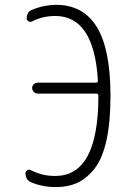

<svg xmlns="http://www.w3.org/2000/svg" viewBox="-20 -760 540 790"><path d="M108.4 -9.8Q85 -19.5 85 -46.9Q85 -54.7 91.8 -59.6Q98.6 -64.5 107.4 -59.6Q155.3 -35.2 208 -36.1Q384.8 -36.1 384.8 -365.2V-366.2Q384.8 -375 376 -375H134.8Q126 -375 119.1 -381.8Q112.3 -388.7 112.3 -397.9Q112.3 -407.2 119.1 -413.6Q126 -419.9 134.8 -419.9H375Q382.8 -419.9 382.8 -428.7Q367.2 -693.4 208 -694.3Q155.3 -694.3 112.3 -671.9Q104.5 -668 97.2 -672.4Q89.8 -676.8 89.8 -684.6Q89.8 -710.9 112.3 -719.7Q158.2 -739.3 210 -740.2Q322.3 -740.2 378.4 -648.9Q434.6 -557.6 434.6 -365.2Q434.6 -257.8 418 -182.6Q401.4 -107.4 369.1 -66.4Q336.9 -25.4 298.3 -7.8Q259.8 9.8 210 9.8Q155.3 9.8 108.4 -9.8Z"/></svg>

Font: Rounded Mgen+ 1m light
Style: Regular
Weight: 200
Designer: [Source Han Sans]
Ryoko NISHIZUKA  (kana & ideographs); Paul D. Hunt (Latin, Greek & Cyrillic); Wenlong ZHANG  (bopomofo
Version: Version 1.059.20150602